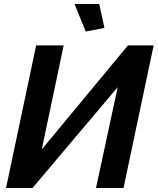

<svg xmlns="http://www.w3.org/2000/svg" viewBox="-20 -936 785 956"><path d="M351 -916H474L500 -797L407 -779ZM10 0 160 -710H297L188 -192L617 -710H745L595 0H458L566 -502L142 0Z"/></svg>

Font: Raleway-v4020
Style: Bold Italic
Weight: 700
Italic angle: -12°
Designer: Matt McInerney, Pablo Impallari, Rodrigo Fuenzalida
Foundry: Matt McInerney, Pablo Impallari, Rodrigo Fuenzalida
Version: Version 4.020;PS 004.020;hotconv 1.0.88;makeotf.lib2.5.64775